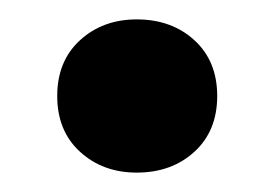

<svg xmlns="http://www.w3.org/2000/svg" viewBox="-20 -372 283 198"><path d="M39 -273Q39 -309 62.5 -330.5Q86 -352 121 -352Q157 -352 180.5 -330.5Q204 -309 204 -273Q204 -237 180.5 -215.5Q157 -194 121 -194Q86 -194 62.5 -215.5Q39 -237 39 -273Z"/></svg>

Font: Minipax
Style: Bold
Weight: 500
Designer: Raphaël Ronot, Igor Stepanchenko (Cyrillic)
Foundry: steppetype
Version: Version 1.002